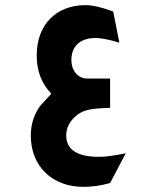

<svg xmlns="http://www.w3.org/2000/svg" viewBox="-20 -728 610 748"><path d="M304 0C339 0 374 -5 409 -15L470 -131C427 -122 392 -117 366 -117C281 -117 238 -145 238 -200C238 -227 249 -251 270 -271C301 -300 327 -305 409 -308V-422H320C282 -422 258 -455 258 -494C258 -544 288 -580 353 -580C373 -580 404 -574 445 -562L421 -683C376 -700 340 -708 313 -708C199 -708 123 -632 123 -512C123 -451 142 -402 180 -363L136 -315C112 -281 100 -243 100 -200C100 -78 186 0 304 0Z"/></svg>

Font: All Genders v4
Style: Bold
Weight: 700
Designer: Rassam Alawdi
Foundry: Rassam Art
Version: Version 3.100;FEAKit 1.0